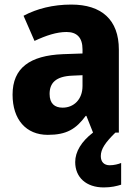

<svg xmlns="http://www.w3.org/2000/svg" viewBox="-20 -631 604 840"><path d="M421 52C421 21 441 -8 485 -51H500V-414C500 -545 424 -611 292 -611C212 -611 141 -593 83 -562L131 -452C182 -476 228 -491 271 -491C316 -491 341 -467 341 -415V-397L255 -394C111 -388 35 -334 35 -217C35 -108 94 -41 189 -41C271 -41 312 -66 355 -124H358L387 -51C336 -12 309 33 309 78C309 145 357 189 434 189C467 189 491 183 510 177V82C498 87 479 92 460 92C436 92 421 78 421 52ZM296 -300 341 -302V-255C341 -196 303 -160 254 -160C219 -160 197 -178 197 -220C197 -268 224 -297 296 -300Z"/></svg>

Font: Noto Sans Tamil UI SemiCondensed ExtraBold
Style: Regular
Weight: 800
Width: 4
Designer: Jelle Bosma - Monotype Design Team
Foundry: Monotype Imaging Inc.
Version: Version 2.004